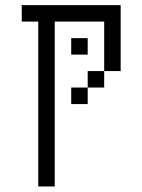

<svg xmlns="http://www.w3.org/2000/svg" viewBox="-20 -582 540 728"><path d="M312.5 -375V-437.5H250V-375ZM125 -500Q125 -500 125 125H187.5Q187.5 125 187.5 -500H375V-312.5H312.5V-250H250V-187.5H312.5V-250H375V-312.5H437.5Q437.5 -312.5 437.5 -562.5H62.5V-500Z"/></svg>

Font: CalcUnifontExMono
Style: Regular
Weight: 500
Version: Version 15.0.06